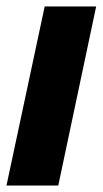

<svg xmlns="http://www.w3.org/2000/svg" viewBox="-32 -573 317 593"><path d="M-12 0H148L265 -553H106Z"/></svg>

Font: Noto Sans ExtraCondensed Black
Style: Italic
Weight: 900
Width: 2
Italic angle: -12°
Designer: Monotype Design Team
Foundry: Monotype Imaging Inc.
Version: Version 2.013